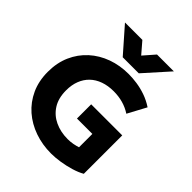

<svg xmlns="http://www.w3.org/2000/svg" viewBox="-255 -1092 1261 1261"><g transform="rotate(45 376.0 -461.0)"><path d="M433.5 15Q352.5 15 281 -10Q209.5 -35 155.2 -82.2Q101 -129.5 70 -197Q39 -264.5 39 -349.5Q39 -434 68.8 -501.2Q98.5 -568.5 151.5 -616.5Q204.5 -664.5 274.5 -689.8Q344.5 -715 425 -715Q462 -715 502.5 -709.2Q543 -703.5 585 -689Q627 -674.5 667.5 -648L598.5 -519.5Q562.5 -543 522 -554.2Q481.5 -565.5 436 -565.5Q383.5 -565.5 341.5 -550.5Q299.5 -535.5 270.2 -507.2Q241 -479 225.5 -439Q210 -399 210 -348.5Q210 -276 241 -227.2Q272 -178.5 325 -153.8Q378 -129 443.5 -129Q469.5 -129 493 -133.5Q516.5 -138 534.5 -144V-268H391.5V-400H680V-43Q648.5 -25 605.2 -12Q562 1 516.8 8Q471.5 15 433.5 15ZM319.5 -765 168.5 -937H330L397.5 -858.5L466 -937H622.5L468.5 -765Z"/></g></svg>

Font: Geologica Cursive
Style: Bold
Weight: 700
Designer: Sindre Bremnes, Frode Helland
Foundry: Monokrom Skriftforlag AS
Version: Version 1.010;gftools[0.9.28]